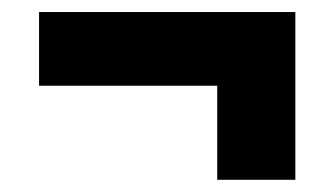

<svg xmlns="http://www.w3.org/2000/svg" viewBox="-20 -390 551 316"><path d="M466.1 -325.6V-94.1H337.5V-325.6ZM466.1 -248.9H44.3V-370.2H466.1Z"/></svg>

Font: Anek Kannada Medium
Style: Regular
Weight: 500
Designer: Vaishnavi Murthy, Maithili Shingre (Kannada) & Yesha Goshar (Latin)
Foundry: Ek Type
Version: Version 1.003